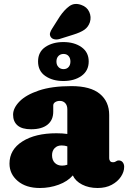

<svg xmlns="http://www.w3.org/2000/svg" viewBox="-20 -927 642 961"><path d="M27.5 -108Q27.5 -178 92 -219Q156.5 -260 262.5 -260Q293.5 -260 317 -256.5V-380Q317 -399 306.8 -410.5Q296.5 -422 279 -422Q266 -422 256.2 -415.8Q246.5 -409.5 246.5 -399V-368Q246.5 -326 217.8 -303Q189 -280 135.5 -280Q90 -280 67.8 -299.2Q45.5 -318.5 45.5 -353Q45.5 -386 77.5 -419Q109.5 -452 174.5 -474Q239.5 -496 337.5 -496Q433 -496 479.8 -457.2Q526.5 -418.5 526.5 -351.5V-135Q526.5 -127.5 530.8 -121.2Q535 -115 545.5 -115Q551.5 -115 555 -116.5Q558.5 -118 561.5 -120Q567.5 -124 573.5 -124Q587 -124 594.2 -114.8Q601.5 -105.5 601.5 -92Q601.5 -67 585.2 -42.5Q569 -18 539.2 -2Q509.5 14 468.5 14Q424.5 14 391 -3.2Q357.5 -20.5 344.5 -49Q318.5 -19 273.8 -2.5Q229 14 179.5 14Q110 14 68.8 -21Q27.5 -56 27.5 -108ZM240.5 -150Q240.5 -126 254.2 -112Q268 -98 291 -98Q304.5 -98 317 -102.5V-194.5Q304 -199 288 -199Q266.5 -199 253.5 -185.5Q240.5 -172 240.5 -150ZM279 -844Q302 -878 327.2 -896.2Q352.5 -914.5 386.5 -902.5Q415.5 -892.5 426.8 -867.2Q438 -842 430 -816Q422 -792 402.5 -778.2Q383 -764.5 345.5 -753L278.5 -732Q265.5 -728 253 -730.2Q240.5 -732.5 234 -742Q227.5 -752.5 230.8 -763Q234 -773.5 241 -784ZM297 -521.5Q243.5 -521.5 207 -546.5Q170.5 -571.5 170.5 -619.5Q170.5 -667 207 -691.8Q243.5 -716.5 297 -716.5Q352 -716.5 388 -691Q424 -665.5 424 -619.5Q424 -573 388 -547.2Q352 -521.5 297 -521.5ZM298 -657Q282.5 -657 272.5 -646.8Q262.5 -636.5 262.5 -619Q262.5 -602 272.5 -591.5Q282.5 -581 298 -581Q314 -581 323.2 -591.5Q332.5 -602 332.5 -619Q332.5 -636 323.2 -646.5Q314 -657 298 -657Z"/></svg>

Font: Fraunces 9pt S100 Black
Style: Regular
Weight: 900
Version: Version 1.000; ttfautohint (v1.8.3)